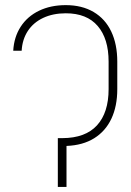

<svg xmlns="http://www.w3.org/2000/svg" viewBox="-20 -737 515 757"><path d="M408.2 -385.7V-494.1Q408.2 -584.5 365.2 -634.5Q322.3 -684.6 239.3 -684.6Q189 -684.6 150.4 -666.5Q111.8 -648.4 89.8 -615Q67.9 -581.5 65.4 -537.1H32.2Q35.2 -590.8 61.5 -631.6Q87.9 -672.4 133.8 -694.6Q179.7 -716.8 239.3 -716.8Q303.2 -716.8 349.1 -689.7Q395 -662.6 418.7 -612.5Q442.4 -562.5 442.4 -494.1V-385.7Q442.4 -318.4 419.2 -269Q396 -219.7 351.3 -191.9Q306.6 -164.1 242.2 -161.6V0H208V-192.4H226.6Q316.9 -192.9 362.5 -242.9Q408.2 -293 408.2 -385.7Z"/></svg>

Font: Pretendard GOV Thin
Style: Regular
Weight: 100
Designer: Base glyphs from Inter by Rasmus Andersson; Hangeul glyphs from Noto Sans CJK(Source Han Sans) by Jang Soo-young and Kan
Foundry: Kil Hyung-jin
Version: Version 1.309